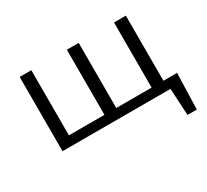

<svg xmlns="http://www.w3.org/2000/svg" viewBox="-117 -595 1001 927"><g transform="rotate(-30 383.5 -132.0)"><path d="M78 -414H143V-51H341V-414H407V-51H604V-414H670V-51H746L740 150H688L680 0H78Z"/></g></svg>

Font: LXGW Bright TC
Style: Regular
Weight: 400
Designer: Christian Thalmann (Catharsis Fonts)
Foundry: LXGW / Christian Thalmann (Catharsis Fonts) / Fontworks Inc.
Version: Version 5.501